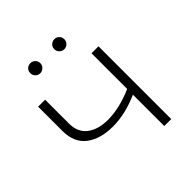

<svg xmlns="http://www.w3.org/2000/svg" viewBox="-191 -840 974 974"><g transform="rotate(-45 295.5 -353.0)"><path d="M247 -182Q158 -182 104 -223Q50 -264 50 -348V-522H100V-351Q100 -288 142 -256Q184 -224 254 -224Q336 -224 433 -266V-522H483V0H433V-225Q337 -182 247 -182ZM350 -634Q336 -634 325 -644.5Q314 -655 314 -670Q314 -686 325 -696Q336 -706 350 -706Q365 -706 375.5 -696Q386 -686 386 -670Q386 -655 375.5 -644.5Q365 -634 350 -634ZM178 -634Q163 -634 152.5 -644.5Q142 -655 142 -670Q142 -686 152.5 -696Q163 -706 178 -706Q192 -706 203 -696Q214 -686 214 -670Q214 -655 203 -644.5Q192 -634 178 -634Z"/></g></svg>

Font: Montserrat Light
Style: Regular
Weight: 300
Designer: Julieta Ulanovsky
Foundry: Julieta Ulanovsky
Version: Version 9.000; ttfautohint (v1.8.4.7-5d5b)